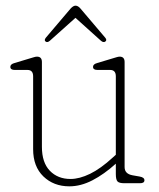

<svg xmlns="http://www.w3.org/2000/svg" viewBox="-20 -647 560 678"><path d="M97 -120V-377.5Q97 -400 77 -400H32Q16.5 -400 16.5 -411Q16.5 -420.5 31.5 -424.5L83 -440Q92 -442.5 99 -444.8Q106 -447 110.5 -447Q128 -447 128 -428V-128.5Q128 -73 156 -44Q184 -15 229 -15Q260.5 -15 298 -33.2Q335.5 -51.5 378.5 -91L389 -100.5V-377.5Q389 -400 369 -400H324Q308.5 -400 308.5 -411Q308.5 -420.5 323.5 -424.5L375 -440Q384 -442.5 391 -444.8Q398 -447 402.5 -447Q420 -447 420 -428V-57Q420 -33 448 -28L473.5 -23.5Q490 -20.5 490 -10.5Q490 0 474.5 0H419Q401 0 395 -6.2Q389 -12.5 389 -32.5V-69Q347.5 -31.5 306.2 -10.2Q265 11 225 11Q169.5 11 133.2 -24Q97 -59 97 -120ZM351.5 -500Q345 -495.5 336 -503.5L246.5 -584L156.5 -503.5Q147.5 -495.5 141.5 -500Q134.5 -504.5 142 -514L229.5 -617Q239 -627 246.5 -627Q255.5 -627 264 -617L351.5 -514Q359 -505 351.5 -500Z"/></svg>

Font: Fraunces 72pt SuperSoft Thin
Style: Regular
Weight: 100
Version: Version 1.000;[b76b70a41]